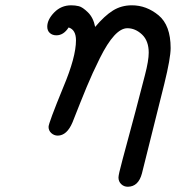

<svg xmlns="http://www.w3.org/2000/svg" viewBox="-20 -503 676 728"><path d="M159.2 -401.9Q159.2 -428.7 185.5 -455.8Q211.9 -482.9 250 -482.9Q265.1 -482.9 279.1 -479.5Q293 -476.1 313.5 -456.1Q334 -436 340.8 -400.9Q376 -442.9 408 -462.9Q439.9 -482.9 480 -482.9Q535.2 -482.9 581.1 -445.1Q627 -407.2 627 -320.8Q627 -282.7 603 -185.1L518.1 154.8Q504.9 204.6 464.8 205.1Q449.7 205.1 439.5 195.1Q429.2 185.1 429.2 169.9Q429.2 165 432.6 149.4Q436 133.8 445.1 100.3Q454.1 66.9 464.6 27.8Q475.1 -11.2 493.7 -80.6Q512.2 -149.9 529.8 -219.2Q543.9 -273.4 543.9 -303.2Q543.9 -348.1 518.6 -372.1Q493.2 -396 462.9 -396Q439 -396 413.1 -367.9Q387.2 -339.8 358.6 -282.5Q330.1 -225.1 308.6 -173.1Q287.1 -121.1 254.9 -39.1Q233.9 10.7 199.2 11.2Q185.1 11.2 174.6 1.7Q164.1 -7.8 164.1 -22Q164.1 -36.1 220.2 -172.9Q268.1 -286.6 268.1 -350.1Q268.1 -390.1 240.2 -398.9Q221.2 -369.1 193.8 -369.1Q178.7 -369.1 168.9 -377.9Q159.2 -386.7 159.2 -401.9Z"/></svg>

Font: CMU Concrete
Style: BoldItalic
Weight: 700
Italic angle: -14.04°
Version: Version 0.7.0